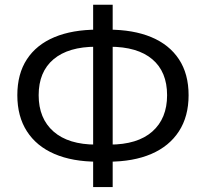

<svg xmlns="http://www.w3.org/2000/svg" viewBox="-20 -766 858 800"><path d="M386.7 -92.3Q281.8 -92.3 206.8 -124.6Q131.9 -156.9 92.1 -219Q52.2 -281 52.2 -369.3Q52.2 -458.1 92.1 -519Q131.9 -579.9 206.8 -611.2Q281.8 -642.5 386.7 -642.5H430.9Q535.6 -642.5 610.6 -611.2Q685.5 -579.9 725.6 -519Q765.8 -458.1 765.8 -369.3Q765.8 -281 725.6 -219Q685.5 -156.9 610.6 -124.6Q535.6 -92.3 430.9 -92.3ZM380.6 -163.5H436.4Q553 -163.5 614.6 -217.9Q676.2 -272.3 676.2 -369.3Q676.2 -466.9 614.6 -519.1Q553 -571.3 436.4 -571.3H380.6Q265 -571.3 203.1 -519.1Q141.1 -466.9 141.1 -369.3Q141.1 -272.3 203.1 -217.9Q265 -163.5 380.6 -163.5ZM368.1 13.4V-746.4H449.5V13.4Z"/></svg>

Font: Noto Sans TC Thin
Style: Regular
Weight: 100
Designer: Ryoko NISHIZUKA 西塚涼子 (kana, bopomofo & ideographs); Paul D. Hunt (Latin, Greek & Cyrillic); Sandoll Communications 산돌커뮤니
Foundry: Adobe
Version: Version 2.004-H2;hotconv 1.0.118;makeotfexe 2.5.65603